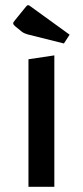

<svg xmlns="http://www.w3.org/2000/svg" viewBox="-20 -722 320 742"><path d="M31 0ZM190 -508V0H90V-493ZM87 -589Q73 -593 65 -599L38 -621Q31 -627 31 -632Q31 -636 38 -644L81 -697Q85 -702 89 -702Q92 -702 97 -698L249 -588L227 -554Z"/></svg>

Font: Changa
Style: Regular
Weight: 400
Designer: Eduardo Rodriguez Tunni
Foundry: Eduardo Rodriguez Tunni
Version: Version 2.002; ttfautohint (v1.5.10-5e6f)